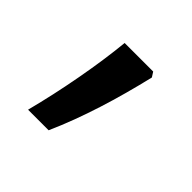

<svg xmlns="http://www.w3.org/2000/svg" viewBox="-78 -261 409 409"><g transform="rotate(45 126.0 -57.0)"><path d="M176 -180H90C83 -108 66 -15 45 66H107C139 -6 163 -85 183 -169Z"/></g></svg>

Font: Noto Sans Malayalam UI ExtraCondensed
Style: Regular
Weight: 400
Width: 2
Designer: Jelle Bosma - Monotype Design Team
Foundry: Monotype Imaging Inc.
Version: Version 2.104